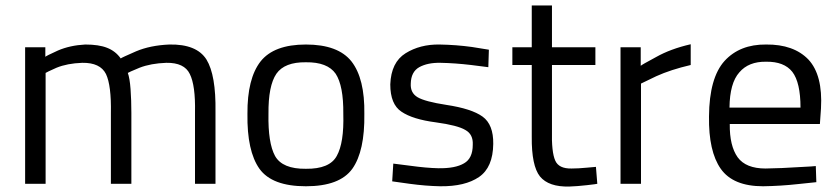

<svg xmlns="http://www.w3.org/2000/svg" viewBox="-20 -673 3071 703"><path d="M147 -406Q149 -408 187 -425Q226 -441 281 -443Q347 -444 368 -402Q388 -360 386 -258V0H461V-260Q461 -306 458 -347Q455 -387 448 -406Q450 -408 491 -425Q532 -441 589 -443Q655 -444 675 -402Q696 -360 694 -262V0H769V-264Q771 -398 736 -455Q700 -512 600 -510Q530 -507 478 -485Q425 -462 422 -459Q403 -486 372 -498Q342 -510 292 -510Q236 -507 192 -488Q148 -468 146 -465V-500H72V0H147Z M1100 -55Q1014 -54 987 -102Q961 -150 963 -256Q962 -359 992 -403Q1022 -446 1100 -445Q1179 -446 1209 -403Q1238 -359 1237 -256Q1240 -150 1213 -102Q1187 -54 1100 -55ZM1100 -510Q983 -510 934 -448Q885 -385 886 -256Q884 -120 930 -55Q976 9 1100 9Q1224 9 1270 -55Q1316 -120 1314 -256Q1316 -385 1267 -448Q1218 -510 1100 -510Z M1770 -491Q1766 -492 1708 -501Q1650 -509 1589 -510Q1518 -511 1465 -478Q1412 -445 1409 -364Q1409 -291 1450 -264Q1491 -236 1576 -225Q1656 -214 1684 -197Q1713 -181 1711 -143Q1711 -93 1679 -75Q1647 -56 1585 -57Q1541 -58 1483 -66Q1426 -73 1420 -74L1416 -9Q1421 -8 1480 0Q1539 8 1592 9Q1683 10 1734 -25Q1785 -60 1786 -146Q1787 -217 1747 -246Q1707 -275 1614 -289Q1536 -301 1509 -317Q1482 -333 1484 -367Q1485 -410 1515 -427Q1546 -444 1593 -443Q1646 -442 1705 -435Q1763 -428 1768 -427Z M2160 -500H2001V-653H1927V-500H1856V-435H1927V-172Q1926 -66 1957 -27Q1989 12 2065 10Q2094 9 2129 5Q2164 1 2167 0L2162 -62Q2159 -62 2128 -59Q2097 -56 2073 -56Q2026 -55 2013 -85Q1999 -116 2001 -196V-435H2160Z M2327 0V-367Q2330 -369 2383 -394Q2436 -418 2509 -435V-511Q2435 -494 2382 -464Q2328 -435 2326 -432V-500H2252V0Z M2651 -279Q2652 -369 2687 -408Q2721 -448 2785 -447Q2851 -448 2881 -410Q2911 -371 2911 -279ZM2783 -56Q2711 -56 2681 -97Q2651 -139 2652 -219H2982L2986 -276Q2993 -398 2940 -455Q2886 -511 2785 -510Q2689 -511 2633 -450Q2577 -388 2576 -247Q2574 -119 2619 -55Q2664 9 2774 9Q2839 8 2902 1Q2964 -5 2969 -6L2967 -65Q2963 -64 2903 -61Q2844 -57 2783 -56Z"/></svg>

Font: RazerF5
Style: Regular
Weight: 400
Foundry: Razer Inc.
Version: Version 2